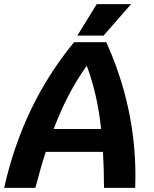

<svg xmlns="http://www.w3.org/2000/svg" viewBox="-62 -903 742 923"><path d="M589 -58Q589 -19 588 0H438Q438 -85 433 -173H158Q136 -107 108 0H-42Q48 -402 294 -700H449Q589 -390 589 -58ZM424 -283Q407 -448 355 -587Q306 -518 268 -445Q230 -372 196 -283ZM403 -883H568L436 -732H310Z"/></svg>

Font: Krub
Style: Bold Italic
Weight: 700
Italic angle: -8°
Designer: Ekaluck Peanpanawate
Foundry: Cadson Demak Co.,Ltd.
Version: Version 1.000; ttfautohint (v1.6)